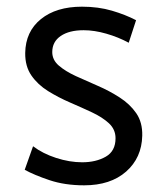

<svg xmlns="http://www.w3.org/2000/svg" viewBox="-20 -544 488 575"><path d="M232 11Q174 11 128 -4.5Q82 -20 54 -35.5L79 -106Q108 -84 148.2 -71Q188.5 -58 226 -58Q267.5 -58 296.8 -74.8Q326 -91.5 326 -130Q326 -156.5 306.2 -174.8Q286.5 -193 255.5 -207.5Q224.5 -222 189.8 -237Q155 -252 124 -271.2Q93 -290.5 74 -318Q55 -345.5 55.5 -385.5Q56.5 -449.5 102.5 -486.8Q148.5 -524 225.5 -524Q274.5 -524 315.2 -512Q356 -500 387.5 -483.5L365.5 -416Q334 -433 298.2 -443.2Q262.5 -453.5 230.5 -453.5Q187 -453.5 161.8 -436.2Q136.5 -419 136.5 -388Q136.5 -364.5 156.2 -347.5Q176 -330.5 207 -316.2Q238 -302 272.8 -287Q307.5 -272 338.2 -252.2Q369 -232.5 388 -205Q407 -177.5 406 -137.5Q404.5 -71.5 357.8 -30.2Q311 11 232 11Z"/></svg>

Font: Mooli
Style: Regular
Weight: 400
Designer: Vernon Adams
Foundry: Vernon Adams
Version: Version 1.000; ttfautohint (v1.8.4.7-5d5b);gftools[0.9.33]